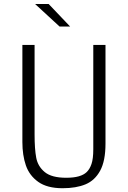

<svg xmlns="http://www.w3.org/2000/svg" viewBox="-20 -962 660 991"><path d="M95.5 -229V-730H158.5V-268.5Q158.5 -192.5 167 -147.8Q175.5 -103 211 -73.8Q246.5 -44.5 321.5 -44.5Q360.5 -44.5 386.5 -52Q412.5 -59.5 427 -73.5Q443 -88.5 452.2 -115.5Q461.5 -142.5 461.5 -192V-730H524.5V-220.5Q524.5 -131.5 497 -81Q469.5 -30.5 421.2 -10.5Q373 9.5 303 9.5Q223.5 9.5 177.5 -23.2Q131.5 -56 113.5 -108.5Q95.5 -161 95.5 -229ZM287.5 -825 161 -941.5H231L342 -825Z"/></svg>

Font: Monaspace Argon Var
Style: Regular
Weight: 400
Designer: Riley Cran and the Lettermatic Team
Version: Version 1.000 (Monaspace Argon Var)